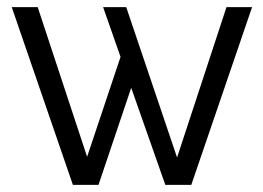

<svg xmlns="http://www.w3.org/2000/svg" viewBox="-20 -520 741 540"><path d="M617 -500H689L518 0H445L349 -273L257 0H185L13 -500H86L225 -79L319 -360L270 -500H335L478 -77Z"/></svg>

Font: Orkney Light
Style: Regular
Weight: 300
Designer: Samuel Oakes and Alfredo Marco Pradil
Foundry: Alfredo Marco Pradil
Version: 1.0; ttfautohint (v1.5)